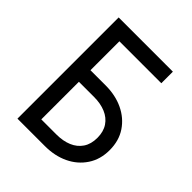

<svg xmlns="http://www.w3.org/2000/svg" viewBox="-196 -820 939 939"><g transform="rotate(45 274.0 -350.0)"><path d="M127 -340H270Q315 -340 349.5 -325.5Q384 -311 403.5 -282Q423 -253 423 -210Q423 -167 403.5 -138Q384 -109 349.5 -94.5Q315 -80 270 -80H127V0H270Q338 0 391.5 -25.5Q445 -51 476.5 -98.5Q508 -146 508 -210Q508 -275 476.5 -322Q445 -369 391.5 -394.5Q338 -420 270 -420H127ZM80 -700V0H165V-620H455V-700Z"/></g></svg>

Font: Glinicke Jost Regular
Style: Regular
Weight: 400
Version: Version 3.710